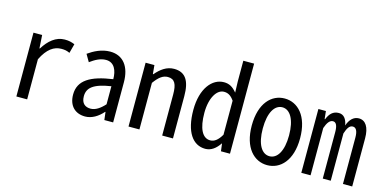

<svg xmlns="http://www.w3.org/2000/svg" viewBox="-75 -1167 3149 1581"><g transform="rotate(15 1500.0 -377.0)"><path d="M110 0H202V-342C249 -438 305 -475 367 -475C396 -475 413 -472 439 -460L460 -539C432 -550 412 -556 374 -556C300 -556 240 -505 195 -432H191L184 -544H110Z M698 13C754 13 806 -18 849 -67H852L860 0H935V-342C935 -472 875 -557 762 -557C689 -557 625 -523 577 -489L613 -427C653 -456 696 -482 746 -482C818 -482 844 -416 844 -344C655 -317 557 -258 557 -137C557 -39 615 13 698 13ZM725 -61C681 -61 646 -84 646 -146C646 -218 695 -261 844 -284V-130C805 -87 766 -61 725 -61Z M1066 0H1159V-397C1198 -451 1232 -478 1274 -478C1333 -478 1353 -438 1353 -350V0H1445V-360C1445 -489 1405 -556 1307 -556C1243 -556 1194 -518 1152 -469H1148L1141 -544H1066Z M1723 14C1774 14 1813 -18 1844 -64H1846L1854 0H1931V-768H1839V-592L1842 -497C1808 -538 1777 -556 1732 -556C1632 -556 1546 -454 1546 -271C1546 -82 1617 14 1723 14ZM1744 -64C1678 -64 1640 -138 1640 -271C1640 -400 1692 -480 1752 -480C1783 -480 1810 -469 1839 -427V-137C1808 -84 1778 -64 1744 -64Z M2250 12C2361 12 2456 -81 2456 -271C2456 -463 2361 -556 2250 -556C2139 -556 2044 -463 2044 -271C2044 -81 2139 12 2250 12ZM2250 -64C2184 -64 2138 -136 2138 -271C2138 -407 2184 -481 2250 -481C2315 -481 2362 -407 2362 -271C2362 -136 2315 -64 2250 -64Z M2539 0H2618V-403C2635 -452 2655 -478 2682 -478C2710 -478 2722 -448 2722 -396V0H2790V-403C2806 -452 2823 -478 2851 -478C2878 -478 2894 -452 2894 -396V0H2973V-410C2973 -505 2939 -556 2882 -556C2836 -556 2804 -521 2787 -470C2778 -523 2754 -556 2711 -556C2661 -556 2633 -525 2614 -477H2610L2603 -544H2539Z"/></g></svg>

Font: Noto Sans Mono CJK SC
Style: Regular
Weight: 400
Designer: Ryoko NISHIZUKA 西塚涼子 (kana, bopomofo & ideographs); Paul D. Hunt (Latin, Greek & Cyrillic); Sandoll Communications 산돌커뮤니
Foundry: Adobe
Version: Version 2.004;hotconv 1.0.118;makeotfexe 2.5.65603